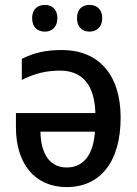

<svg xmlns="http://www.w3.org/2000/svg" viewBox="-20 -753 560 783"><path d="M111 -679C111 -641 134 -624 163 -624C191 -624 214 -642 214 -679C214 -716 191 -733 163 -733C134 -733 111 -716 111 -679ZM294 -679C294 -642 316 -624 345 -624C373 -624 397 -642 397 -679C397 -716 373 -733 345 -733C316 -733 294 -716 294 -679ZM232 -549C166 -549 119 -538 69 -513V-427C121 -453 167 -465 225 -465C316 -465 366 -406 369 -292H45V-233C45 -87 121 10 252 10C388 10 472 -92 472 -273C472 -448 383 -549 232 -549ZM145 -216H367C361 -120 319 -70 252 -70C179 -70 146 -132 145 -216Z"/></svg>

Font: Noto Sans SemiCondensed Medium
Style: Regular
Weight: 500
Width: 4
Designer: Monotype Design Team
Foundry: Monotype Imaging Inc.
Version: Version 2.013